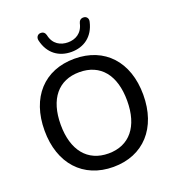

<svg xmlns="http://www.w3.org/2000/svg" viewBox="-164 -1068 1103 1206"><g transform="rotate(-20 387.5 -464.5)"><path d="M387 -760C470 -760 537 -806 558 -899C564 -921 550 -937 533 -938C512 -940 501 -927 497 -912C483 -848 436 -824 387 -824C338 -824 290 -848 277 -912C273 -927 263 -940 241 -938C225 -937 211 -921 216 -899C237 -806 304 -760 387 -760ZM388 9C589 9 718 -132 718 -354C718 -575 589 -714 388 -714C186 -714 58 -575 58 -353C58 -132 187 9 388 9ZM388 -81C248 -81 166 -182 166 -353C166 -525 248 -624 388 -624C529 -624 610 -525 610 -353C610 -181 528 -81 388 -81Z"/></g></svg>

Font: Nunito SemiBold
Style: Regular
Weight: 600
Designer: Vernon Adams
Foundry: Vernon Adams
Version: Version 3.602